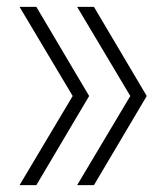

<svg xmlns="http://www.w3.org/2000/svg" viewBox="-20 -540 461 560"><path d="M254 0H205L360 -260L205 -520H254L408 -260ZM86 0H37L192 -260L37 -520H86L240 -260Z"/></svg>

Font: M PLUS 1 Light
Style: Regular
Weight: 300
Designer: Coji Morishita
Foundry: UNDERFOREST DESIGN
Version: Version 1.001